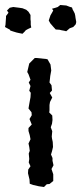

<svg xmlns="http://www.w3.org/2000/svg" viewBox="-40 -738 325 768"><path d="M73 -60 82 -73 75 -88 77 -102 75 -124 79 -135 77 -150 74 -164 82 -181 79 -197 74 -214V-226L87 -240L78 -262L87 -277L86 -289L74 -304L76 -316L79 -333L82 -349L83 -367L77 -375L82 -394L75 -408L82 -419L74 -441L69 -450L77 -484L99 -506H107L144 -502L150 -501L162 -480L165 -456L161 -434L160 -424L158 -408L166 -397L168 -376L159 -366L169 -348L160 -330L158 -318V-297L157 -288L169 -276L170 -258L168 -243L163 -229L169 -213L167 -192L168 -184L171 -170L172 -150L168 -133L164 -120L170 -106V-95L174 -77L166 -62L173 -41V-14L158 -2L147 -1L136 10L115 7L93 2L79 -3L78 -20L72 -45ZM198 -619 183 -620 173 -631 161 -645 155 -656 162 -677 168 -687 173 -696 168 -703 182 -707 191 -710 201 -718 225 -716 233 -713 238 -711 248 -708 251 -699 254 -694 259 -684 261 -675 262 -667 265 -650 263 -641 253 -630 239 -625 225 -613 217 -615 206 -617ZM26 -608 13 -612 1 -616 0 -619 -11 -625 -20 -630 -18 -639 -17 -654 -16 -667V-674L-6 -687L-12 -696L-1 -707L13 -710L37 -707L50 -705L65 -699L74 -691L82 -678V-661L83 -652V-639L85 -628L72 -622L63 -617L60 -613L50 -603L35 -606Z"/></svg>

Font: Winky Rough Light
Style: Regular
Weight: 300
Designer: Simon Atzbach
Foundry: typofactur
Version: Version 1.206; ttfautohint (v1.8.4.7-5d5b)